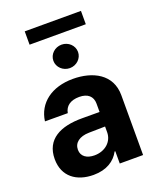

<svg xmlns="http://www.w3.org/2000/svg" viewBox="-165 -1003 910 1110"><g transform="rotate(-20 290.0 -448.0)"><path d="M215.9 10.3C296.5 10.3 348.7 -24.9 375.4 -75.6H379.6V0H523.1V-367.9C523.1 -497.9 413 -552.6 291.5 -552.6C160.9 -552.6 70.7 -485.1 56.5 -376.8L196.7 -376.4C204.2 -418.3 236.5 -442.1 290.8 -442.1C342.3 -442.1 371.8 -416.2 371.8 -371.4V-320L265.3 -320.3C131 -321 34.8 -274.1 34.8 -152.3C34.8 -44.4 111.9 10.3 215.9 10.3ZM124.6 -823.9H470.5V-905.9H124.6ZM179.3 -157.3C179.3 -199.9 214.1 -227.3 273.4 -228.3L372.9 -230.1V-195C372.9 -137.8 325.6 -94.1 259.2 -94.1C212.7 -94.1 179.3 -115.8 179.3 -157.3ZM221.9 -688.9C221.9 -649.5 256 -616.8 297.9 -616.8C339.5 -616.8 373.6 -649.5 373.6 -688.9C373.6 -729 339.5 -761 297.9 -761C256 -761 221.9 -729 221.9 -688.9Z"/></g></svg>

Font: Margiela Sans
Style: Bold
Weight: 700
Designer: Stefan Endress, Andreas Faust
Version: Version 1.100;FEAKit 1.0